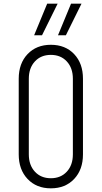

<svg xmlns="http://www.w3.org/2000/svg" viewBox="-20 -1010 554 1046"><path d="M257 16Q178.5 16 130.2 -35Q82 -86 82 -169V-581Q82 -664.5 130.2 -715.2Q178.5 -766 257 -766Q336 -766 384 -715.2Q432 -664.5 432 -581V-169Q432 -86 384 -35Q336 16 257 16ZM257 -39Q311 -39 344 -74.8Q377 -110.5 377 -169V-581Q377 -639.5 344 -675.2Q311 -711 257 -711Q203 -711 170 -675.2Q137 -639.5 137 -581V-169Q137 -110.5 170 -74.8Q203 -39 257 -39ZM166 -818 237 -990H294L209 -818ZM296 -818 367 -990H424L339 -818Z"/></svg>

Font: Mohave Light Light
Style: Regular
Weight: 300
Version: Version 2.003